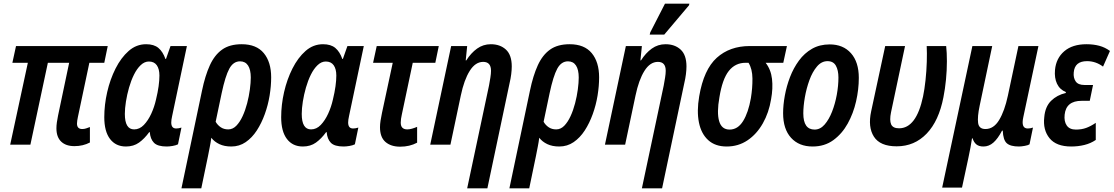

<svg xmlns="http://www.w3.org/2000/svg" viewBox="-20 -795 6119 1055"><path d="M389 8Q342 8 316 -17Q290 -42 290 -90Q290 -105 292.5 -123Q295 -141 299 -160L360 -450H243L147 0H36L133 -450H48L68 -542H572L553 -450H471L408 -152Q406 -142 404.5 -133Q403 -124 403 -116Q403 -86 432 -86Q443 -86 453.5 -89.5Q464 -93 474 -97V-12Q436 8 389 8Z M672 10Q616 10 584.5 -31.5Q553 -73 553 -151Q553 -219 569 -289Q585 -359 615 -418.5Q645 -478 687 -515Q729 -552 783 -552Q826 -552 850.5 -531.5Q875 -511 889 -471H892L917 -542H1007L926 -158Q921 -136 921 -122Q921 -89 948 -89Q962 -89 977 -94L958 -2Q946 4 928 7Q910 10 896 10Q846 10 826 -10.5Q806 -31 803 -69H800Q774 -33 744 -11.5Q714 10 672 10ZM717 -84Q747 -84 770.5 -108.5Q794 -133 811 -170Q828 -207 837 -247Q847 -288 851.5 -321Q856 -354 856 -380Q856 -416 841.5 -436.5Q827 -457 798 -457Q774 -457 753 -437Q732 -417 716 -384.5Q700 -352 689 -313.5Q678 -275 672 -237Q666 -199 666 -169Q666 -84 717 -84Z M1090 -297Q1107 -379 1133 -436Q1159 -493 1200.5 -522.5Q1242 -552 1308 -552Q1389 -552 1429.5 -503Q1470 -454 1470 -370Q1470 -322 1461.5 -270Q1453 -218 1435 -168Q1417 -118 1391 -78Q1365 -38 1330 -14Q1295 10 1251 10Q1213 10 1185.5 -3Q1158 -16 1141 -38Q1138 -14 1133 11Q1128 36 1123 62L1086 240H977ZM1234 -84Q1259 -84 1278.5 -104Q1298 -124 1313 -156.5Q1328 -189 1338 -227.5Q1348 -266 1353 -303.5Q1358 -341 1358 -369Q1358 -412 1343 -435Q1328 -458 1299 -458Q1262 -458 1240 -417.5Q1218 -377 1198 -283L1165 -126Q1175 -108 1192.5 -96Q1210 -84 1234 -84Z M1644 10Q1588 10 1556.5 -31.5Q1525 -73 1525 -151Q1525 -219 1541 -289Q1557 -359 1587 -418.5Q1617 -478 1659 -515Q1701 -552 1755 -552Q1798 -552 1822.5 -531.5Q1847 -511 1861 -471H1864L1889 -542H1979L1898 -158Q1893 -136 1893 -122Q1893 -89 1920 -89Q1934 -89 1949 -94L1930 -2Q1918 4 1900 7Q1882 10 1868 10Q1818 10 1798 -10.5Q1778 -31 1775 -69H1772Q1746 -33 1716 -11.5Q1686 10 1644 10ZM1689 -84Q1719 -84 1742.5 -108.5Q1766 -133 1783 -170Q1800 -207 1809 -247Q1819 -288 1823.5 -321Q1828 -354 1828 -380Q1828 -416 1813.5 -436.5Q1799 -457 1770 -457Q1746 -457 1725 -437Q1704 -417 1688 -384.5Q1672 -352 1661 -313.5Q1650 -275 1644 -237Q1638 -199 1638 -169Q1638 -84 1689 -84Z M2179 11Q2128 11 2098 -15Q2068 -41 2068 -96Q2068 -112 2071 -132Q2074 -152 2079 -175L2138 -450H2030L2050 -542H2391L2372 -450H2248L2188 -166Q2185 -153 2183.5 -142Q2182 -131 2182 -121Q2182 -84 2218 -84Q2230 -84 2244 -88Q2258 -92 2272 -98V-11Q2231 11 2179 11Z M2667 -325Q2671 -347 2674.5 -368.5Q2678 -390 2678 -406Q2678 -455 2635 -455Q2592 -455 2561 -405.5Q2530 -356 2512 -270L2455 0H2344L2459 -542H2547L2539 -463H2542Q2568 -504 2601.5 -528Q2635 -552 2677 -552Q2728 -552 2760 -522.5Q2792 -493 2792 -430Q2792 -411 2789 -387Q2786 -363 2780 -338L2658 240H2547Z M2892 -297Q2909 -379 2935 -436Q2961 -493 3002.5 -522.5Q3044 -552 3110 -552Q3191 -552 3231.5 -503Q3272 -454 3272 -370Q3272 -322 3263.5 -270Q3255 -218 3237 -168Q3219 -118 3193 -78Q3167 -38 3132 -14Q3097 10 3053 10Q3015 10 2987.5 -3Q2960 -16 2943 -38Q2940 -14 2935 11Q2930 36 2925 62L2888 240H2779ZM3036 -84Q3061 -84 3080.5 -104Q3100 -124 3115 -156.5Q3130 -189 3140 -227.5Q3150 -266 3155 -303.5Q3160 -341 3160 -369Q3160 -412 3145 -435Q3130 -458 3101 -458Q3064 -458 3042 -417.5Q3020 -377 3000 -283L2967 -126Q2977 -108 2994.5 -96Q3012 -84 3036 -84Z M3627 -325Q3631 -347 3634.5 -368.5Q3638 -390 3638 -406Q3638 -455 3595 -455Q3552 -455 3521 -405.5Q3490 -356 3472 -270L3415 0H3304L3419 -542H3507L3499 -463H3502Q3528 -504 3561.5 -528Q3595 -552 3637 -552Q3688 -552 3720 -522.5Q3752 -493 3752 -430Q3752 -411 3749 -387Q3746 -363 3740 -338L3618 240H3507ZM3550 -605 3553 -617 3634 -775H3768L3766 -766L3630 -605Z M3973 10Q3910 10 3871.5 -25Q3833 -60 3820.5 -122Q3808 -184 3822 -266Q3847 -413 3918.5 -477.5Q3990 -542 4100 -542H4304L4284 -450H4187Q4216 -413 4222 -361.5Q4228 -310 4217 -250Q4205 -176 4171.5 -117Q4138 -58 4087.5 -24Q4037 10 3973 10ZM3989 -83Q4034 -83 4063 -129.5Q4092 -176 4106 -256Q4115 -311 4114.5 -363.5Q4114 -416 4093 -450H4077Q4020 -450 3984.5 -405Q3949 -360 3933 -260Q3918 -176 3931.5 -129.5Q3945 -83 3989 -83Z M4445 10Q4370 10 4326.5 -38Q4283 -86 4283 -173Q4283 -218 4292.5 -270Q4302 -322 4321 -371.5Q4340 -421 4370 -462Q4400 -503 4442 -527Q4484 -551 4539 -551Q4613 -551 4656 -502.5Q4699 -454 4699 -367Q4699 -304 4684 -238Q4669 -172 4638 -116Q4607 -60 4559 -25Q4511 10 4445 10ZM4456 -83Q4487 -83 4511 -110.5Q4535 -138 4552 -181.5Q4569 -225 4578 -274.5Q4587 -324 4587 -369Q4587 -409 4573 -434Q4559 -459 4527 -459Q4494 -459 4469 -429.5Q4444 -400 4427.5 -354.5Q4411 -309 4402.5 -260Q4394 -211 4394 -172Q4394 -83 4456 -83Z M4907 9Q4816 9 4782 -44Q4748 -97 4767 -184L4844 -542H4953L4876 -178Q4867 -134 4876.5 -112Q4886 -90 4920 -90Q5015 -90 5052 -265Q5060 -303 5065.5 -354Q5071 -405 5072.5 -455Q5074 -505 5072 -542H5179Q5183 -507 5183 -458Q5183 -409 5178 -357.5Q5173 -306 5164 -261Q5139 -131 5072 -61Q5005 9 4907 9Z M5157 236 5323 -542H5432L5363 -214Q5350 -153 5354.5 -119.5Q5359 -86 5395 -86Q5440 -86 5470 -135.5Q5500 -185 5518 -269L5576 -542H5686L5603 -152Q5589 -89 5627 -89Q5642 -89 5656 -94L5637 -2Q5630 3 5611 6.5Q5592 10 5579 10Q5532 10 5512 -8Q5492 -26 5490 -77H5486Q5463 -33 5438.5 -11.5Q5414 10 5384 10Q5359 10 5345 -1.5Q5331 -13 5324 -35H5321Q5318 -13 5312.5 16Q5307 45 5301 73L5266 236Z M5866 10Q5784 10 5747 -35.5Q5710 -81 5718 -151Q5723 -209 5755.5 -241Q5788 -273 5836 -284L5837 -289Q5803 -303 5788 -335Q5773 -367 5777 -411Q5783 -475 5828 -513.5Q5873 -552 5950 -552Q5988 -552 6020 -543.5Q6052 -535 6079 -515L6041 -429Q6001 -459 5953 -459Q5885 -459 5880 -397Q5877 -368 5890.5 -348Q5904 -328 5939 -328H5986L5968 -241H5923Q5838 -241 5830 -165Q5826 -128 5841.5 -105.5Q5857 -83 5892 -83Q5923 -83 5948 -92Q5973 -101 6001 -120V-26Q5973 -7 5938.5 1.5Q5904 10 5866 10Z"/></svg>

Font: Noto Sans Condensed SemiBold
Style: Italic
Weight: 600
Width: 3
Italic angle: -12°
Designer: Monotype Design Team
Foundry: Monotype Imaging Inc.
Version: Version 2.013; ttfautohint (v1.8.4.7-5d5b)